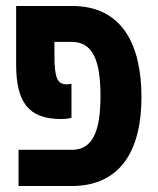

<svg xmlns="http://www.w3.org/2000/svg" viewBox="-20 -622 527 642"><path d="M42 0H219C388 0 453 -126 453 -297C453 -472 389 -602 221 -602H34V-406C34 -282 74 -224 184 -224C203 -224 207 -226 219 -228V-342C214 -341 210 -340 203 -340C172 -340 162 -361 162 -437V-482H219C288 -482 316 -425 316 -301C316 -181 289 -121 220 -121H42Z"/></svg>

Font: Noto Sans Hebrew ExtraCondensed
Style: Bold
Weight: 700
Width: 2
Designer: Monotype Design Team
Foundry: Monotype Imaging Inc.
Version: Version 2.004